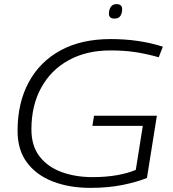

<svg xmlns="http://www.w3.org/2000/svg" viewBox="-20 -899 838 929"><path d="M417 10Q316 10 236.5 -20.5Q157 -51 111 -112Q65 -173 65 -266Q65 -401 119 -501Q173 -601 273.5 -655.5Q374 -710 515 -710Q654 -710 768 -673L748 -622Q687 -639 633.5 -647Q580 -655 514 -655Q398 -655 312 -607.5Q226 -560 179 -474Q132 -388 132 -273Q132 -193 171.5 -142Q211 -91 278 -66.5Q345 -42 428 -42Q493 -42 546.5 -51.5Q600 -61 637 -77L671 -290H427L435 -339H739L691 -38Q645 -19 575 -4.5Q505 10 417 10ZM534 -809Q507 -809 507 -833Q507 -852 516 -865.5Q525 -879 544 -879Q571 -879 571 -855Q571 -835 562.5 -822Q554 -809 534 -809Z"/></svg>

Font: Georama Expanded Light
Style: Italic
Weight: 300
Width: 7
Italic angle: -9°
Designer: Jean-Baptiste Levee
Foundry: Production Type
Version: Version 1.000